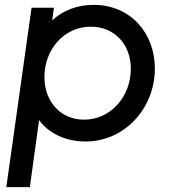

<svg xmlns="http://www.w3.org/2000/svg" viewBox="-20 -571 708 791"><path d="M6 200H103L141 -76C181 -21 252 12 332 12C494 12 618 -125 618 -289C618 -436 516 -551 366 -551C298 -551 239 -528 195 -487L202 -539H110ZM163 -254C163 -365 242 -461 354 -461C452 -461 519 -388 519 -288C519 -174 437 -78 326 -78C231 -78 163 -151 163 -254Z"/></svg>

Font: Mluvka Medium
Style: Italic
Weight: 500
Italic angle: -8°
Designer: Modified by Jiří Krblich, Original typeface by Gumpita Rahayu
Foundry: Gumpita Rahayu & Jiří Krblich
Version: Version 2.000;Glyphs 3.1.1 (3134)